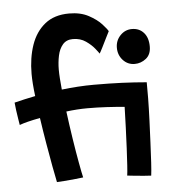

<svg xmlns="http://www.w3.org/2000/svg" viewBox="-51 -755 775 811"><g transform="rotate(-5 336.0 -349.0)"><path d="M158.5 0Q153.5 -24 145.2 -68Q137 -112 127.8 -166.5Q118.5 -221 110.5 -276Q50.5 -264.5 23 -254Q21.5 -262 18.8 -279.8Q16 -297.5 13.2 -317.2Q10.5 -337 9.5 -350Q51.5 -360.5 98.5 -370Q95 -398 93.2 -422.2Q91.5 -446.5 91.5 -464.5Q91.5 -532 110.2 -586.5Q129 -641 168.8 -673Q208.5 -705 271.5 -705Q320 -705 354.2 -686.5Q388.5 -668 408 -646.5Q427.5 -625 432 -616Q428.5 -609.5 418.5 -589.2Q408.5 -569 398.8 -549.5Q389 -530 385.5 -525Q383 -529.5 369.2 -546.8Q355.5 -564 332.5 -580Q309.5 -596 278 -596Q250.5 -596 235 -578Q219.5 -560 213.5 -531.5Q207.5 -503 207.5 -472Q207.5 -456 209 -434.5Q210.5 -413 213 -387.5Q247.5 -391.5 282 -393.8Q316.5 -396 349.5 -396Q415 -396 468.2 -393.8Q521.5 -391.5 573 -387Q573.5 -362 573 -319.5Q572.5 -277 570.5 -226.5Q568.5 -180 566.5 -132.8Q564.5 -85.5 562.2 -48Q560 -10.5 557.5 7.5Q548 7.5 526.5 5.5Q505 3.5 484.2 1.5Q463.5 -0.5 456.5 -1.5Q458.5 -14.5 460.5 -45Q462.5 -75.5 464.5 -117Q466.5 -158.5 468.2 -204Q470 -249.5 471 -291.5Q436 -295 396 -297.2Q356 -299.5 313.5 -299.5Q292.5 -299.5 270 -298Q247.5 -296.5 224 -293.5Q231.5 -235 240.5 -176.8Q249.5 -118.5 257.8 -73.5Q266 -28.5 270.5 -10Q260.5 -8.5 236.8 -6.2Q213 -4 190 -2Q167 0 158.5 0ZM529.5 -468.5Q500 -468.5 480 -490.2Q460 -512 460 -543Q460 -573.5 480.5 -595Q501 -616.5 530 -616.5Q561 -616.5 580 -595.2Q599 -574 599 -536.5Q599 -502.5 577.5 -485.5Q556 -468.5 529.5 -468.5Z"/></g></svg>

Font: Grandstander Medium
Style: Regular
Weight: 500
Designer: Tyler Finck
Foundry: Etcetera Type Co
Version: Version 1.200; ttfautohint (v1.8.3)